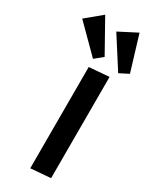

<svg xmlns="http://www.w3.org/2000/svg" viewBox="-393 -1153 982 1222"><g transform="rotate(30 98.5 -541.5)"><path d="M69.3 -738.3 215.8 -750V-5.9L69.3 5.9ZM251.5 -797.9 108.4 -1021.5 240.2 -1089.4 318.4 -832ZM66.9 -796.9 -120.6 -984.4 -6.3 -1079.1 125 -844.7Z"/></g></svg>

Font: Francois One
Style: Regular
Weight: 400
Designer: Vernon Adams
Foundry: vernon adams
Version: Version 1.000